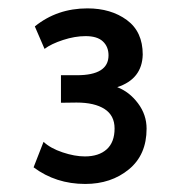

<svg xmlns="http://www.w3.org/2000/svg" viewBox="-20 -738 431 463"><path d="M185.5 -294.4Q114.7 -294.4 61 -334.5L85 -396Q101.6 -380.4 130.9 -370.6Q160.2 -360.8 184.6 -360.8Q218.3 -360.8 237.3 -377.9Q256.3 -395 256.3 -428.2Q256.3 -459.5 232.2 -475.1Q208 -490.7 164.6 -490.7L127 -490.2V-556.6H165.5Q241.7 -556.6 241.7 -604.5Q241.7 -625.5 228 -638.2Q214.4 -650.9 186.5 -650.9Q160.6 -650.9 132.1 -641.6Q103.5 -632.3 87.4 -620.1L64 -674.3Q117.7 -717.8 190.9 -717.8Q247.6 -717.8 285.9 -689.7Q324.2 -661.6 324.2 -606.4Q322.8 -547.4 262.7 -527.8Q292 -516.6 312.7 -489Q333.5 -461.4 333.5 -427.7Q333.5 -364.7 290.8 -329.6Q248 -294.4 185.5 -294.4Z"/></svg>

Font: Oxygen
Style: Bold
Weight: 700
Designer: vernon adams
Foundry: Vernon Adams
Version: Version 0.2.3 webfont; ttfautohint (v0.93.3-1d66) -l 8 -r 50